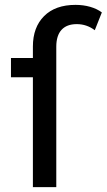

<svg xmlns="http://www.w3.org/2000/svg" viewBox="-20 -768 438 788"><path d="M398 -717 369 -644Q336 -669 295 -669Q254 -669 232.5 -645.5Q211 -622 211 -576V0H115V-451H25V-530H115V-577Q115 -656 161 -702Q207 -748 290 -748Q322 -748 350 -740Q378 -732 398 -717Z"/></svg>

Font: CMG Sans Medium
Style: Regular
Weight: 500
Designer: Julieta Ulanovsky
Foundry: Julieta Ulanovsky
Version: Version 7.200